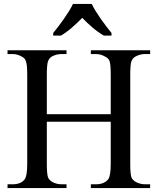

<svg xmlns="http://www.w3.org/2000/svg" viewBox="-20 -951 800 971"><path d="M216.8 -373.5H540V-572.8Q540 -626.5 533.7 -643.1Q528.3 -656.7 511.2 -665Q489.3 -677.7 465.3 -677.7H439.5V-696.8H739.3V-677.7H713.9Q689 -677.7 667 -666Q650.4 -657.7 644.5 -640.6Q638.7 -623.5 638.7 -572.8V-123Q638.7 -70.3 645 -53.2Q650.4 -41 666 -31.2Q689 -19 713.9 -19H739.3V0H439.5V-19H465.3Q506.8 -19 527.3 -44.4Q540 -61.5 540 -123V-335.4H216.8V-123Q216.8 -70.3 223.1 -53.2Q228.5 -41 243.7 -31.2Q266.1 -19 291.5 -19H316.4V0H18.1V-19H43.5Q86.4 -19 105 -44.4Q117.7 -61.5 117.7 -123V-572.8Q117.7 -626.5 110.4 -643.1Q106 -656.7 89.8 -665Q67.4 -677.7 43.5 -677.7H18.1V-696.8H316.4V-677.7H291.5Q266.1 -677.7 243.7 -666Q228.5 -657.7 222.7 -640.6Q216.8 -623.5 216.8 -572.8ZM249 -784.2Q260.7 -798.3 274.9 -816.9Q289.1 -835.4 303 -855.2Q316.9 -875 329.1 -894.8Q341.3 -914.6 349.1 -931.2H443.8Q451.7 -914.6 463.9 -894.8Q476.1 -875 490 -855.2Q503.9 -835.4 518.1 -816.9Q532.2 -798.3 543.9 -784.2V-771H504.9Q476.1 -787.6 447.3 -812.3Q418.5 -836.9 396 -860.8Q373 -836.9 344.7 -812.3Q316.4 -787.6 288.1 -771H249Z"/></svg>

Font: KhunPaOh
Style: Regular
Weight: 400
Designer: Khon Soe Zaw Thu
Version: Version 1.00 July 11, 2016, initial release